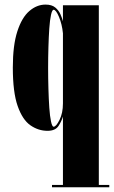

<svg xmlns="http://www.w3.org/2000/svg" viewBox="-20 -546 484 816"><path d="M201 250V240H247.5V-51Q242.5 -32.5 229 -11.2Q215.5 10 182 10Q143 10 109.2 -13.5Q75.5 -37 55 -95.5Q34.5 -154 34.5 -259Q34.5 -354 53.8 -413Q73 -472 104.8 -499.2Q136.5 -526.5 173.5 -526.5Q200 -526.5 214.8 -514.2Q229.5 -502 236.8 -485.5Q244 -469 247.5 -455.5V-523.5H400V240H444.5V250ZM208 -7.5Q218.5 -7.5 233 -36.5Q247.5 -65.5 247.5 -106.5V-404.5Q243.5 -443.5 230.8 -474Q218 -504.5 208 -504.5Q201.5 -504.5 196.8 -482.8Q192 -461 189.5 -425Q187 -389 185.8 -345.2Q184.5 -301.5 184.5 -257.5Q184.5 -213.5 185.8 -169.2Q187 -125 189.5 -88.5Q192 -52 196.8 -29.8Q201.5 -7.5 208 -7.5Z"/></svg>

Font: Imbue 100pt Black
Style: Regular
Weight: 900
Designer: Tyler Finck
Foundry: Etcetera Type Company
Version: Version 1.102; ttfautohint (v1.8.3)